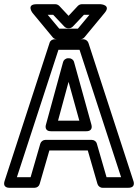

<svg xmlns="http://www.w3.org/2000/svg" viewBox="-48 -865 655 910"><path d="M321 -729H233L178 -795H204L257 -739C262 -734 269 -731 275 -731H279C286 -731 293 -735 297 -739L350 -795H376ZM333 -679C340 -679 347 -682 352 -688L448 -804C480 -842 429 -845 429 -845H339C333 -845 326 -842 321 -837L277 -790L233 -837C229 -841 222 -845 215 -845H125C75 -845 106 -804 106 -804L202 -688C207 -682 214 -679 221 -679ZM194 -243H361C364 -243 394 -242 385 -275L303 -571C300 -582 290 -589 279 -589H275C263 -589 253 -580 251 -571L170 -275C169 -272 160 -243 194 -243ZM227 -293 277 -477 328 -293ZM457 -25 411 -184C408 -195 398 -202 387 -202H167C156 -202 146 -194 143 -184L97 -25H32L229 -629H329L526 -25ZM414 7C417 17 427 25 438 25H560C598 25 584 -8 584 -8L371 -662C368 -671 358 -679 347 -679H211C201 -679 190 -673 187 -662L-26 -8C-38 28 -2 25 -2 25H116C127 25 137 18 140 7L186 -152H368Z"/></svg>

Font: Falling Sky
Style: Ou
Weight: 400
Designer: Paul D. Hunt
Foundry: Adobe Systems Incorporated
Version: Version 1.02